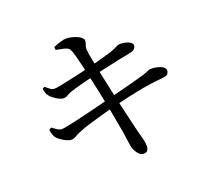

<svg xmlns="http://www.w3.org/2000/svg" viewBox="-134 -939 1269 1156"><g transform="rotate(-20 500.0 -361.0)"><path d="M598 45Q585 45 573.5 35Q562 25 553.5 10Q545 -5 541 -21Q539 -30 536 -50.5Q533 -71 529.5 -98.5Q526 -126 520 -154Q515 -185 507.5 -223.5Q500 -262 492 -304Q484 -346 475.5 -385.5Q467 -425 460 -458Q453 -491 448 -511Q440 -547 431.5 -583.5Q423 -620 415 -649Q407 -678 400 -691Q395 -702 382.5 -707.5Q370 -713 353 -716Q336 -719 314 -724L312 -743Q332 -752 356.5 -759.5Q381 -767 394 -767Q410 -767 428.5 -763Q447 -759 463 -752Q479 -745 489.5 -736Q500 -727 500 -719Q501 -709 498 -701Q495 -693 492 -683.5Q489 -674 490 -659Q493 -630 499 -601.5Q505 -573 514 -525Q528 -455 543 -388.5Q558 -322 571 -264.5Q584 -207 594.5 -163Q605 -119 611 -94Q621 -58 626.5 -35.5Q632 -13 632 10Q632 23 624.5 34Q617 45 598 45ZM219 -183Q207 -183 189 -191Q171 -199 155 -210.5Q139 -222 131 -232Q125 -241 120.5 -253.5Q116 -266 113 -284L129 -294Q149 -278 162 -270.5Q175 -263 187 -263Q197 -263 224 -268.5Q251 -274 289 -282.5Q327 -291 368.5 -301.5Q410 -312 449 -321.5Q488 -331 517 -339Q548 -347 584 -356Q620 -365 656 -374.5Q692 -384 721 -392Q750 -400 766 -405Q786 -412 793.5 -416Q801 -420 808 -421Q832 -422 854 -416.5Q876 -411 889.5 -401.5Q903 -392 903 -379Q903 -368 896 -358Q889 -348 866 -346Q827 -342 792 -337.5Q757 -333 719 -326Q681 -319 634.5 -308.5Q588 -298 526 -283Q490 -274 446 -261.5Q402 -249 360 -236.5Q318 -224 290 -212Q263 -202 249.5 -192.5Q236 -183 219 -183ZM259 -434Q248 -434 231.5 -442Q215 -450 199.5 -462Q184 -474 176 -485Q169 -495 166 -505Q163 -515 160 -531L175 -538Q189 -527 201 -517Q213 -507 230 -507Q240 -507 266 -512Q292 -517 327.5 -525Q363 -533 400 -541Q437 -549 469 -557Q511 -568 547 -578Q583 -588 614 -597Q646 -608 661.5 -616.5Q677 -625 684 -625Q695 -626 709.5 -624Q724 -622 737 -617.5Q750 -613 758.5 -606Q767 -599 767 -589Q767 -575 756.5 -566Q746 -557 725 -553Q691 -547 645 -537Q599 -527 555.5 -517.5Q512 -508 484 -501Q439 -490 395 -478.5Q351 -467 317 -456Q296 -448 285.5 -441Q275 -434 259 -434Z"/></g></svg>

Font: Noto Serif JP ExtraLight Medium
Style: Regular
Weight: 500
Version: Version 2.003-H1;hotconv 1.1.1;makeotfexe 2.6.0